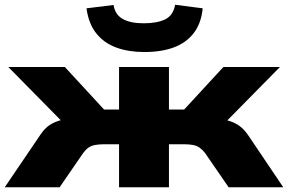

<svg xmlns="http://www.w3.org/2000/svg" viewBox="-20 -788 1213 808"><path d="M0 0 150 -221Q168 -248 188.5 -261.5Q209 -275 235 -282Q261 -289 295 -292L284 -233L15 -506H253L418 -327H481V-506H691V-327H755L920 -506H1158L889 -233L878 -292Q911 -288 936.5 -281.5Q962 -275 983.5 -261Q1005 -247 1023 -221L1172 0H942L843 -144Q832 -158 820 -166.5Q808 -175 791.5 -178Q775 -181 753 -181H691V0H481V-181H420Q398 -181 381 -178Q364 -175 352 -166.5Q340 -158 330 -144L231 0ZM587 -569Q522 -569 470.5 -587.5Q419 -606 386 -646.5Q353 -687 344 -753L458 -767Q464 -727 496 -708.5Q528 -690 585 -690Q641 -690 675 -706.5Q709 -723 717 -768L833 -753Q827 -690 795.5 -649Q764 -608 711.5 -588.5Q659 -569 587 -569Z"/></svg>

Font: Nunito Sans 7pt Expanded Black
Style: Regular
Weight: 900
Width: 7
Designer: Vernon Adams
Foundry: Vernon Adams
Version: Version 3.101;gftools[0.9.27]